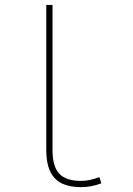

<svg xmlns="http://www.w3.org/2000/svg" viewBox="-20 -773 540 780"><path d="M309.6 -12.7Q236.3 -12.7 202.1 -49.3Q168 -85.9 168 -163.1V-752.9H193.4V-163.1Q193.4 -96.7 220.7 -67.4Q248 -38.1 309.6 -38.1Q344.7 -38.1 383.8 -53.7L391.6 -28.3Q350.6 -12.7 309.6 -12.7Z"/></svg>

Font: Mgen+ 1m thin
Style: Regular
Weight: 100
Designer: [Source Han Sans]
Ryoko NISHIZUKA  (kana & ideographs); Paul D. Hunt (Latin, Greek & Cyrillic); Wenlong ZHANG  (bopomofo
Version: Version 1.059.20150602